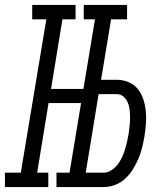

<svg xmlns="http://www.w3.org/2000/svg" viewBox="-60 -755 680 775"><path d="M278 -677V-735H453V-677ZM-40 0V-58H24L127 -677H70V-735H245V-677H192L146 -396H309L300 -339H136L90 -58H135V0ZM168 0V-58H343V0ZM211 0 333 -735H398L348 -433H411Q436 -433 459 -423.5Q482 -414 496.5 -395.5Q511 -377 518.5 -354Q526 -331 528.5 -306Q531 -281 529 -255Q527 -229 523 -204Q519 -181 513.5 -158.5Q508 -136 498.5 -114Q489 -92 476 -71Q463 -50 445 -33.5Q427 -17 404 -8.5Q381 0 358 0ZM286 -58H358Q374 -58 389 -67.5Q404 -77 414.5 -90.5Q425 -104 432 -119Q439 -134 444 -150Q449 -166 452.5 -181.5Q456 -197 459 -213Q461 -229 463 -245.5Q465 -262 465 -278.5Q465 -295 463.5 -310.5Q462 -326 456 -340.5Q450 -355 438.5 -365Q427 -375 411 -375H338Z"/></svg>

Font: Iosevka Curly Slab LtEx
Style: Italic
Weight: 300
Width: 7
Italic angle: -9°
Monospace: yes
Designer: Belleve Invis
Foundry: Belleve Invis
Version: Version 11.1.0; ttfautohint (v1.8.3)